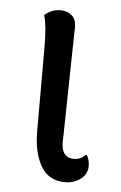

<svg xmlns="http://www.w3.org/2000/svg" viewBox="-44 -553 377 600"><g transform="rotate(5 144.0 -253.0)"><path d="M183 14Q131 14 106.5 -28Q82 -70 82 -137V-399Q82 -436 79.5 -460Q77 -484 72 -501Q86 -512 97.5 -516Q109 -520 124 -520Q144 -520 159 -506.5Q174 -493 171 -458L165 -129Q162 -94 171.5 -77.5Q181 -61 204 -61Q215 -61 224.5 -65.5Q234 -70 241 -78Q247 -72 249.5 -61.5Q252 -51 252 -43Q252 -17 231 -1.5Q210 14 183 14Z"/></g></svg>

Font: Arima Thin Medium
Style: Regular
Weight: 500
Version: Version 1.100